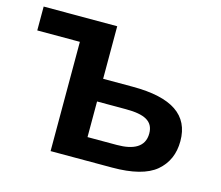

<svg xmlns="http://www.w3.org/2000/svg" viewBox="-83 -648 870 755"><g transform="rotate(15 352.5 -271.0)"><path d="M6.8 -542V-444.8H180.2V0H430.2C512.7 0 572.3 -15.1 608.9 -45.9C645 -76.7 663.1 -117.7 663.1 -169.9C663.1 -275.4 586.9 -328.1 426.8 -328.1H306.2V-542ZM423.8 -235.8C498.5 -235.8 537.1 -217.8 537.1 -167C537.1 -112.3 492.7 -90.8 425.8 -90.8H306.2V-235.8Z"/></g></svg>

Font: Noto Reveo Sans
Style: Regular
Weight: 600
Designer: Monotype Design Team
Foundry: Monotype Imaging Inc.
Version: Version 2.007